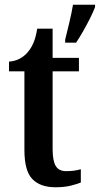

<svg xmlns="http://www.w3.org/2000/svg" viewBox="-20 -780 421 810"><path d="M214 10Q150 10 116.5 -24.5Q83 -59 83 -147V-479H18V-520Q45 -522 65 -533.5Q85 -545 98 -561Q111 -576 121 -599Q131 -622 137 -659H202V-536H313V-479H202V-151Q202 -102 215 -80Q228 -58 259 -58Q277 -58 292 -60Q307 -62 321 -66V-10Q307 -4 279.5 3Q252 10 214 10ZM255 -613Q263 -645 272.5 -685Q282 -725 288 -760H381V-750Q373 -729 359.5 -702Q346 -675 330.5 -648Q315 -621 301 -600H255Z"/></svg>

Font: Noto Serif Lao Condensed SemiBold
Style: Regular
Weight: 600
Width: 3
Designer: Monotype Design Team
Foundry: Monotype Imaging Inc.
Version: Version 2.003; ttfautohint (v1.8.4.7-5d5b)